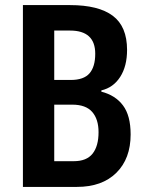

<svg xmlns="http://www.w3.org/2000/svg" viewBox="-20 -734 575 754"><path d="M70 -714H255Q367 -714 423 -672Q479 -630 479 -538Q479 -474 452 -432Q425 -390 378 -379V-374Q433 -360 463 -320Q493 -280 493 -206Q493 -111 437 -55.5Q381 0 282 0H70ZM193 -420H258Q309 -420 331.5 -446Q354 -472 354 -523Q354 -614 255 -614H193ZM193 -323V-101H270Q320 -101 343.5 -130.5Q367 -160 367 -215Q367 -266 342 -294.5Q317 -323 264 -323Z"/></svg>

Font: Avrile Sans Condensed SemiBold
Style: Regular
Weight: 600
Width: 3
Designer: Monotype Design Team
Foundry: Monotype Imaging Inc.
Version: Version 2.001;September 10, 2019;FontCreator 11.5.0.2425 64-